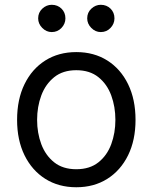

<svg xmlns="http://www.w3.org/2000/svg" viewBox="-20 -770 636 801"><path d="M298.3 11.2Q224.6 11.2 168.9 -23.9Q113.3 -59.1 82.3 -122.3Q51.3 -185.5 51.3 -270Q51.3 -355.5 82.3 -418.9Q113.3 -482.4 168.9 -517.6Q224.6 -552.7 298.3 -552.7Q372.1 -552.7 427.7 -517.6Q483.4 -482.4 514.4 -418.7Q545.4 -355 545.4 -270Q545.4 -185.5 514.4 -122.3Q483.4 -59.1 427.7 -23.9Q372.1 11.2 298.3 11.2ZM298.3 -64Q354.5 -64 390.6 -92.8Q426.8 -121.6 444.1 -168.5Q461.4 -215.3 461.4 -270Q461.4 -324.7 444.1 -371.8Q426.8 -418.9 390.6 -448Q354.5 -477.1 298.3 -477.1Q242.2 -477.1 206.1 -448Q169.9 -418.9 152.3 -371.8Q134.8 -324.7 134.8 -270Q134.8 -215.3 152.3 -168.5Q169.9 -121.6 206.1 -92.8Q242.2 -64 298.3 -64ZM195.8 -636.2Q173.3 -636.2 156.2 -653.6Q139.2 -670.9 139.2 -693.4Q139.2 -717.8 156.5 -733.9Q173.8 -750 195.8 -750Q220.2 -750 236.6 -733.9Q252.9 -717.8 252.9 -693.4Q252.9 -670.9 236.6 -653.6Q220.2 -636.2 195.8 -636.2ZM400.4 -636.2Q377.9 -636.2 360.8 -653.6Q343.8 -670.9 343.8 -693.4Q343.8 -717.8 361.1 -733.9Q378.4 -750 400.4 -750Q424.8 -750 441.2 -733.9Q457.5 -717.8 457.5 -693.4Q457.5 -670.9 441.2 -653.6Q424.8 -636.2 400.4 -636.2Z"/></svg>

Font: Sahel VF Regular
Style: Regular
Weight: 400
Foundry: Saber Rastikerdar (saber.rastikerdar@gmail.com)
Version: Version 3.4.0